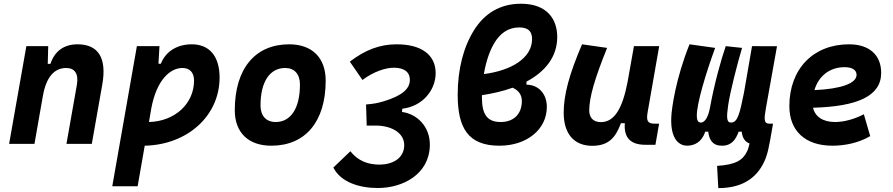

<svg xmlns="http://www.w3.org/2000/svg" viewBox="-20 -762 4728 1017"><path d="M28.3 0H162.6L206.5 -250.5V-249.5C225.1 -363.8 274.9 -401.9 330.6 -401.9C376 -401.9 397.5 -371.1 387.2 -312.5L332 0H466.3L522 -315.4C546.4 -454.6 501 -527.3 390.6 -527.3C317.4 -527.3 269 -489.7 247.1 -423.8H232.9L235.4 -517.6H119.6Z M709 224.6 746.6 9.8C973.6 4.9 1143.1 -148.9 1143.1 -351.6C1143.1 -463.9 1089.4 -527.3 996.1 -527.3C918.5 -527.3 857.9 -490.2 832 -424.3H819.3L824.7 -517.6H705.1L574.7 224.6ZM769 -115.7 781.7 -189.9C810.1 -338.4 880.9 -401.9 946.3 -401.9C985.4 -401.9 1007.8 -377.9 1007.8 -335C1007.8 -212.4 905.8 -119.1 769 -115.7Z M1417 9.8C1598.1 9.8 1705.1 -118.2 1705.1 -335C1705.1 -456.1 1633.3 -527.3 1511.7 -527.3C1330.6 -527.3 1223.6 -397.5 1223.6 -177.7C1223.6 -60.1 1295.4 9.8 1417 9.8ZM1440.4 -115.7C1389.6 -115.7 1359.9 -148.4 1359.9 -203.6C1359.9 -328.1 1408.7 -401.9 1490.7 -401.9C1540 -401.9 1568.8 -369.1 1568.8 -314C1568.8 -189.5 1521 -115.7 1440.4 -115.7Z M1981.4 233.9C2116.2 233.9 2253.4 159.7 2256.8 9.3C2259.3 -93.3 2186.5 -159.2 2109.4 -168.9L2110.8 -186C2220.2 -199.2 2287.6 -286.1 2287.6 -374.5C2287.6 -470.7 2213.4 -527.3 2081.1 -527.3C1989.7 -527.3 1913.1 -496.6 1833 -435.5L1899.9 -338.4C1961.4 -384.8 2025.4 -403.3 2065.9 -403.3C2114.7 -403.3 2150.4 -385.3 2150.9 -339.4C2151.4 -291.5 2109.4 -254.4 2011.2 -225.1C1978 -215.3 1960.9 -212.4 1918.9 -208.5L1922.4 -96.7C1933.1 -96.7 1941.9 -96.7 1949.2 -96.7C1961.9 -96.7 1971.2 -97.2 1979 -96.7C2060.1 -93.8 2121.1 -54.7 2121.1 6.3C2121.1 79.6 2054.7 109.9 1991.2 109.9C1896.5 109.9 1855.5 63 1835.9 39.1L1745.6 125.5C1784.7 202.6 1881.8 233.9 1981.4 233.9Z M2768.6 -329.6C2866.7 -381.8 2931.6 -459.5 2931.6 -566.4C2931.6 -657.7 2880.4 -742.2 2739.3 -742.2C2627.4 -742.2 2545.9 -689.5 2491.7 -603.5C2435.1 -513.7 2404.3 -395.5 2404.3 -260.3C2404.3 -83.5 2460 9.8 2625.5 9.8C2769 9.8 2876.5 -75.2 2876.5 -195.8C2876.5 -264.2 2833.5 -313 2768.6 -313.5ZM2543 -369.6C2553.2 -430.7 2571.3 -487.8 2596.7 -531.2C2627 -584 2670.9 -616.7 2730 -616.7C2779.3 -616.7 2798.3 -594.7 2798.3 -555.2C2798.3 -453.6 2687.5 -388.2 2543 -369.6ZM2695.3 -297.4C2727.1 -283.2 2744.1 -259.8 2744.1 -227.1C2744.1 -154.8 2697.8 -115.7 2632.3 -115.7C2561.5 -115.7 2532.7 -155.3 2532.7 -244.6C2532.7 -249 2532.7 -253.4 2532.7 -257.8C2590.3 -266.6 2645.5 -279.3 2695.3 -297.4Z M3116.7 10.3C3205.1 10.3 3241.2 -34.7 3269 -109.4H3289.6C3283.7 -32.7 3319.8 4.9 3398.4 4.9H3451.7L3471.2 -106.9H3447.8C3411.6 -106.9 3402.3 -120.6 3410.2 -166.5L3471.7 -517.6H3337.9L3303.7 -325.2V-325.7C3277.3 -189.5 3235.4 -115.2 3163.1 -115.2C3123.5 -115.2 3101.1 -137.7 3101.1 -176.8C3101.1 -246.1 3129.9 -345.2 3195.8 -508.3L3063 -527.3C2994.6 -367.7 2965.8 -259.3 2965.8 -164.6C2965.8 -53.7 3020.5 10.3 3116.7 10.3Z M3784.7 234.4C3924.3 234.4 3999.5 169.9 4036.1 75.2C4046.4 47.9 4053.2 14.6 4059.6 -21L4074.7 -106.9H4055.2C4025.4 -106.9 4026.9 -131.3 4036.6 -187L4095.7 -517.1L3963.4 -517.6L3920.9 -272C3898.4 -160.6 3887.7 -112.8 3852.1 -112.8C3828.6 -112.8 3827.6 -139.2 3836.9 -204.1C3847.2 -274.4 3884.8 -421.9 3910.6 -508.3L3824.2 -517.6C3799.8 -447.8 3762.7 -314 3741.2 -194.3C3730.5 -133.8 3710 -112.8 3692.4 -112.8C3673.8 -112.8 3670.9 -131.8 3670.9 -150.4C3670.9 -213.4 3717.8 -371.6 3768.1 -508.3L3632.3 -527.3C3560.5 -349.1 3537.1 -188.5 3535.6 -138.7C3530.8 -19 3582 9.8 3619.6 9.8C3657.2 9.8 3698.2 -9.3 3715.3 -64.5H3731.4C3736.3 -20.5 3755.4 9.8 3803.7 9.8C3856 9.8 3877 -22.9 3892.6 -64.5H3908.7C3912.6 -27.3 3929.2 -9.8 3950.2 -2C3946.8 13.7 3942.4 29.8 3937 40C3914.6 86.9 3876.5 110.4 3778.3 116.7Z M4403.3 -115.7C4339.4 -115.7 4297.4 -143.6 4286.6 -191.4C4522.5 -197.8 4647.5 -253.4 4647.5 -376C4647.5 -471.2 4584 -527.3 4477.1 -527.3C4287.6 -527.3 4161.1 -396.5 4161.1 -199.7C4161.1 -67.9 4246.1 9.8 4389.2 9.8C4453.6 9.8 4527.3 -4.4 4589.4 -41L4555.7 -156.7C4506.3 -130.9 4450.2 -115.7 4403.3 -115.7ZM4293.9 -284.7C4315.9 -359.4 4375 -406.2 4453.6 -406.2C4494.1 -406.2 4517.1 -391.1 4517.1 -365.7C4517.1 -320.3 4435.1 -291 4293.9 -284.7Z"/></svg>

Font: Cascadia Mono PL
Style: Bold Italic
Weight: 700
Italic angle: -10°
Monospace: yes
Designer: Aaron Bell
Foundry: Saja Typeworks
Version: Version 2404.023